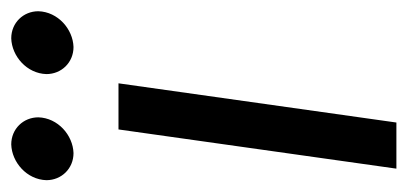

<svg xmlns="http://www.w3.org/2000/svg" viewBox="-224 -500 708 333"><g transform="rotate(-90 129.5 -334.0)"><path d="M92 -621C92 -647 72 -668 45 -668C14 -667 -16 -641 -17 -607C-17 -581 3 -560 30 -560C61 -561 91 -587 92 -621ZM276 -621C276 -647 256 -668 229 -668C198 -667 168 -641 167 -607C167 -581 187 -560 214 -560C245 -561 275 -587 276 -621ZM71 -482 3 0H83L151 -482Z"/></g></svg>

Font: Cantarell
Style: Oblique
Weight: 400
Italic angle: -8°
Designer: Dave Crossland
Version: Version 0.024